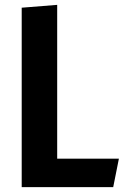

<svg xmlns="http://www.w3.org/2000/svg" viewBox="-20 -770 514 790"><path d="M215.3 -750V-117.2H469.2L445.8 0H69.3V-738.3Z"/></svg>

Font: Francois One
Style: Regular
Weight: 400
Designer: Vernon Adams
Foundry: vernon adams
Version: Version 1.000